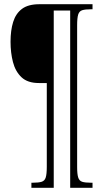

<svg xmlns="http://www.w3.org/2000/svg" viewBox="-20 -780 499 911"><path d="M129 111V87H135Q163 87 177.5 82.5Q192 78 197 62Q202 46 202 11V-386H165Q111 -386 82 -413.5Q53 -441 41.5 -485.5Q30 -530 30 -582Q30 -636 42.5 -676Q55 -716 84.5 -738Q114 -760 167 -760H419V-736H412Q384 -736 370 -731.5Q356 -727 351 -711Q346 -695 346 -660V13Q346 46 351 62Q356 78 370 82.5Q384 87 412 87H419V111H313V-730H235V111Z"/></svg>

Font: Noto Serif Hebrew ExtraCondensed ExtraLight
Style: Regular
Weight: 200
Width: 2
Designer: Monotype Design Team
Foundry: Monotype Imaging Inc.
Version: Version 2.004; ttfautohint (v1.8.4.7-5d5b)